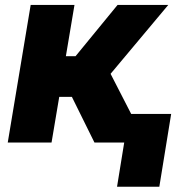

<svg xmlns="http://www.w3.org/2000/svg" viewBox="-20 -565 751 761"><path d="M101.6 -545.5H275.2L241.1 -342.3H279.5L446 -545.5H647L418.3 -272.4L500 -113.3H658.4L611.5 175.1H443.9L472.3 0H354.4L264.9 -181.1H214.8L184.3 0H10.7Z"/></svg>

Font: Inter P Extra Bold
Style: Italic
Weight: 800
Italic angle: 9.39999°
Designer: Rasmus Andersson
Foundry: rsms
Version: Version 3.018;git-588b23468